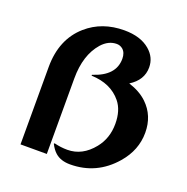

<svg xmlns="http://www.w3.org/2000/svg" viewBox="-134 -871 977 1005"><g transform="rotate(20 355.0 -368.5)"><path d="M83 0V-431.2Q83 -585.9 182.6 -673.3Q267.1 -747.1 390.6 -747.1Q481 -747.1 532.7 -703.1Q578.1 -664.6 578.1 -608.4Q578.1 -537.6 508.8 -494.6Q572.8 -474.1 611.8 -436.5Q675.8 -375 675.8 -280.3Q675.8 -183.1 607.4 -104Q509.3 9.8 361.8 9.8Q310.1 9.8 279.3 -17.1Q260.3 -33.7 245.6 -63L249 -66.4Q285.6 -57.1 322.3 -57.1Q405.8 -57.1 465.8 -131.8Q512.7 -189.9 512.7 -270.5Q512.7 -345.7 476.1 -390.6Q418.5 -461.4 309.6 -465.3V-470.2Q430.7 -508.3 430.7 -603Q430.7 -637.7 410.2 -654.8Q395.5 -666.5 377 -666.5Q331.1 -666.5 294.4 -625.5Q229.5 -551.3 229.5 -420.9V0Z"/></g></svg>

Font: Klaudia
Style: Bold
Weight: 700
Designer: Wojciech Kalinowski "wmk69" (wmk69@o2.pl)
Foundry: Wojciech Kalinowski "wmk69" (wmk69@o2.pl)
Version: Version 3.1.0; 2021-05-10